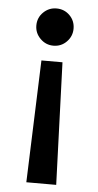

<svg xmlns="http://www.w3.org/2000/svg" viewBox="-52 -749 398 781"><g transform="rotate(5 146.5 -358.5)"><path d="M190 -500 208 -1H86L104 -500ZM147 -716Q179 -716 201 -694Q223 -672 223 -640Q223 -609 201 -586.5Q179 -564 147 -564Q116 -564 93.5 -586.5Q71 -609 71 -640Q71 -672 93.5 -694Q116 -716 147 -716Z"/></g></svg>

Font: Zen Kaku Gothic New
Style: Bold
Weight: 700
Designer: Yoshimichi Ohira
Foundry: Positype
Version: Version 1.002